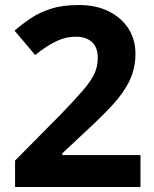

<svg xmlns="http://www.w3.org/2000/svg" viewBox="-20 -744 612 764"><path d="M539 0H40V-105L219 -286Q273 -342 306 -379.5Q339 -417 354 -447.5Q369 -478 369 -513Q369 -556 345.5 -577Q322 -598 282 -598Q241 -598 202 -579Q163 -560 120 -525L38 -622Q69 -649 103.5 -672Q138 -695 183.5 -709.5Q229 -724 293 -724Q363 -724 413.5 -698.5Q464 -673 491.5 -629.5Q519 -586 519 -531Q519 -472 495.5 -423Q472 -374 427.5 -326Q383 -278 320 -220L228 -134V-127H539Z"/></svg>

Font: Noto Sans Canadian Aboriginal
Style: Regular
Weight: 400
Designer: Monotype Design Team, Typotheque's Kevin King
Foundry: Monotype Imaging Inc.
Version: Version 2.002